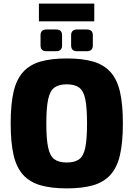

<svg xmlns="http://www.w3.org/2000/svg" viewBox="-20 -1027 738 1061"><path d="M349 -704Q435 -704 494 -687Q553 -670 590 -629.5Q627 -589 643 -520Q659 -451 659 -345Q659 -240 643 -170.5Q627 -101 590 -60.5Q553 -20 494 -3Q435 14 349 14Q264 14 204.5 -3Q145 -20 108 -60.5Q71 -101 55 -170.5Q39 -240 39 -345Q39 -451 55 -520Q71 -589 108 -629.5Q145 -670 204.5 -687Q264 -704 349 -704ZM349 -561Q305 -561 280.5 -543Q256 -525 246 -478Q236 -431 236 -345Q236 -259 246 -212Q256 -165 280.5 -147Q305 -129 349 -129Q393 -129 417.5 -147Q442 -165 451.5 -212Q461 -259 461 -345Q461 -431 451.5 -478Q442 -525 417.5 -543Q393 -561 349 -561ZM460 -864Q493 -864 493 -832V-776Q493 -744 460 -744H406Q373 -744 373 -776V-832Q373 -864 406 -864ZM290 -864Q323 -864 323 -832V-776Q323 -744 290 -744H237Q204 -744 204 -776V-832Q204 -864 237 -864ZM195 -1007H501V-909H195Z"/></svg>

Font: Exo 2 ExtraBold
Style: Regular
Weight: 800
Designer: Natanael Gama
Foundry: Natanael Gama
Version: Version 2.010